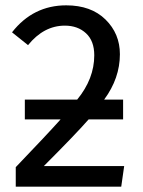

<svg xmlns="http://www.w3.org/2000/svg" viewBox="-20 -699 535 719"><path d="M434 0H39V-73Q156 -195 207 -252H73V-326H269Q333 -404 333 -492Q333 -546 302 -574.5Q271 -603 223 -603Q144 -603 85 -530L25 -578Q104 -679 228 -679Q321 -679 375 -626Q429 -573 429 -496Q429 -406 370 -326H441V-252H312Q262 -195 144 -77H445Z"/></svg>

Font: Trujillo
Style: Regular
Weight: 400
Designer: Fira Sans original fonts by bBox Type GmbH, Carrois Corporate GbR, & Edenspiekermann AG / Changes by Cristiano Sobral
Foundry: Fira Sans original fonts by bBox Type GmbH, Carrois Corporate GbR, & Edenspiekermann AG / Changes by Cristiano Sobral
Version: Version 4.301;October 17, 2021;FontCreator 14.0.0.2814 64-bi